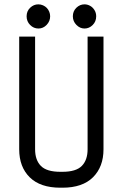

<svg xmlns="http://www.w3.org/2000/svg" viewBox="-20 -852 565 884"><path d="M210.9 -776.9Q210.9 -754.4 194.8 -737.5Q178.7 -720.7 157.2 -720.7Q134.8 -720.7 118.7 -737.1Q102.5 -753.4 102.5 -776.9Q102.5 -800.8 118.9 -816.4Q135.3 -832 156.2 -832Q168 -832 178.2 -827.4Q188.5 -822.8 195.6 -815.4Q202.6 -808.1 206.8 -797.9Q210.9 -787.6 210.9 -776.9ZM422.9 -776.9Q422.9 -752.9 406.7 -736.8Q390.6 -720.7 369.1 -720.7Q348.1 -720.7 331.8 -737.3Q315.4 -753.9 315.4 -776.9Q315.4 -800.3 331.5 -816.2Q347.7 -832 369.1 -832Q382.3 -832 394.5 -825.4Q406.7 -818.8 414.8 -805.9Q422.9 -793 422.9 -776.9ZM141.6 -164.6Q141.6 -115.2 168.2 -88.1Q194.8 -61 257.8 -61H267.6Q330.1 -61 356.7 -88.1Q383.3 -115.2 383.3 -164.6V-683.6H456.5V-164.6Q456.5 -84 408.2 -35.9Q359.9 12.2 267.6 12.2H257.8Q165.5 12.2 116.9 -35.6Q68.4 -83.5 68.4 -164.6V-683.6H141.6Z"/></svg>

Font: Anka/Coder Condensed
Style: Regular
Weight: 400
Width: 4
Monospace: yes
Version: Version 1.100